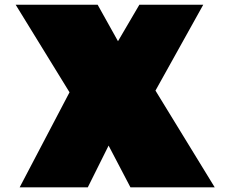

<svg xmlns="http://www.w3.org/2000/svg" viewBox="-20 -800 979 820"><path d="M443.8 -178.2 355 0H64L276.9 -405.8L46.9 -779.8H397L483.9 -624L575.2 -779.8H848.1L644 -413.1L897 0H537.1Z"/></svg>

Font: Fz Rammetto One
Style: Regular
Weight: 400
Designer: Vernon Adams
Foundry: Vernon Adams
Version: Vit hóa bi c Thuy @ FontZin.Com